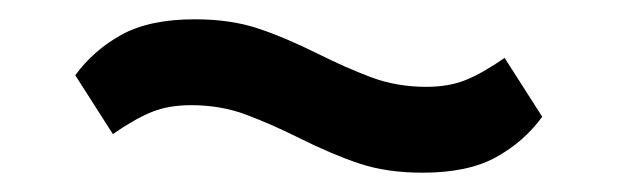

<svg xmlns="http://www.w3.org/2000/svg" viewBox="-20 -405 640 199"><path d="M418 -226Q381 -226 352.5 -235.5Q324 -245 290 -262Q262 -276 235.5 -286Q209 -296 178 -296Q155 -296 137.5 -289Q120 -282 97 -266L58 -327Q77 -353 106 -369Q135 -385 182 -385Q219 -385 247.5 -375.5Q276 -366 310 -349Q338 -335 364.5 -325Q391 -315 422 -315Q445 -315 462.5 -322Q480 -329 503 -345L542 -284Q523 -258 494 -242Q465 -226 418 -226Z"/></svg>

Font: IBM Plex Sans Hebrew Medm
Style: Regular
Weight: 500
Designer: Mike Abbink, Paul van der Laan, Pieter van Rosmalen, Yanek Iontef
Foundry: Bold Monday
Version: Version 1.3